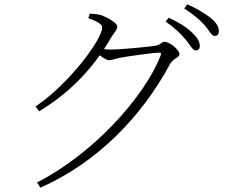

<svg xmlns="http://www.w3.org/2000/svg" viewBox="-20 -812 1040 887"><path d="M884 -579C896 -579 903 -586 903 -600C903 -620 892 -638 866 -663C844 -684 809 -708 759 -730L745 -712C787 -684 816 -655 837 -630C859 -603 870 -579 884 -579ZM151 31 167 55C431 -63 633 -271 766 -517C779 -541 809 -546 809 -562C809 -583 762 -619 740 -619C725 -619 723 -604 694 -600C667 -596 541 -583 487 -583C475 -583 460 -585 440 -588L426 -568C448 -551 469 -534 484 -534C496 -534 518 -542 539 -546C578 -553 693 -569 715 -569C723 -569 726 -566 722 -555C646 -362 410 -101 151 31ZM144 -320 161 -298C300 -382 410 -494 493 -638C508 -663 522 -674 522 -690C522 -705 479 -730 451 -741C432 -747 412 -748 395 -749L388 -728C424 -715 452 -702 452 -685C452 -630 298 -423 144 -320ZM972 -646C984 -646 991 -653 991 -668C991 -688 980 -708 952 -730C929 -748 894 -771 845 -792L831 -773C875 -744 900 -723 924 -697C947 -672 956 -646 972 -646Z"/></svg>

Font: Source Han Serif CN VF
Style: Regular
Weight: 250
Designer: Ryoko NISHIZUKA 西塚涼子 (kana & ideographs); Frank Grießhammer (Latin, Greek & Cyrillic); Wenlong ZHANG 张文龙 (bopomofo); San
Foundry: Adobe
Version: Version 2.002;hotconv 1.1.0;makeotfexe 2.6.0